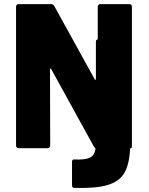

<svg xmlns="http://www.w3.org/2000/svg" viewBox="-20 -720 722 933"><path d="M621 -688V-12Q621 0 617 0Q612 0 612 5Q608 82 583 122.5Q558 163 501.5 179.5Q445 196 342 193Q330 193 330 181V66Q330 53 343 55Q395 57 417 46Q439 35 444 4Q445 1 441 -2L436 -8L229 -384Q227 -387 225 -387Q223 -387 223 -383L224 -12Q224 -7 220.5 -3.5Q217 0 212 0H70Q65 0 61.5 -3.5Q58 -7 58 -12V-688Q58 -693 61.5 -696.5Q65 -700 70 -700H228Q238 -700 243 -692L440 -335Q442 -332 444 -332Q446 -332 446 -336V-515Q446 -527 451 -527Q455 -527 455 -532V-688Q455 -693 458.5 -696.5Q462 -700 467 -700H609Q614 -700 617.5 -696.5Q621 -693 621 -688Z"/></svg>

Font: BARLOWEXTRABOLD
Style: Regular
Weight: 800
Designer: Jeremy Tribby
Foundry: Tribby Type
Version: Version 1.422